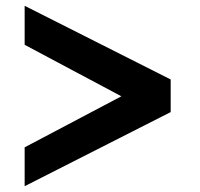

<svg xmlns="http://www.w3.org/2000/svg" viewBox="-20 -659 690 662"><path d="M568.5 -385V-272.5L65 -17V-151L398.5 -327L65 -504.5V-639Z"/></svg>

Font: B612 Mono
Style: Bold
Weight: 700
Version: Version 1.005